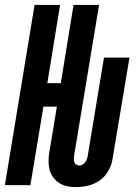

<svg xmlns="http://www.w3.org/2000/svg" viewBox="-37 -755 557 783"><path d="M273 8Q255 8 237.5 4.5Q220 1 205.5 -8Q191 -17 180.5 -31Q170 -45 165.5 -61.5Q161 -78 161 -96.5Q161 -115 164 -133L195 -320H140L87 0H-17L104 -735H208L156 -416H211L263 -735H367L265 -119Q264 -112 264 -105.5Q264 -99 266.5 -93Q269 -87 274.5 -83.5Q280 -80 286 -80Q293 -80 300 -84Q307 -88 311 -94Q315 -100 317.5 -107Q320 -114 321 -121L387 -520H491L422 -107Q418 -82 405 -58.5Q392 -35 370 -19.5Q348 -4 323 2Q298 8 273 8Z"/></svg>

Font: Iosevka Curly
Style: Bold Italic
Weight: 700
Italic angle: -9°
Monospace: yes
Designer: Belleve Invis
Foundry: Belleve Invis
Version: Version 22.1.2; ttfautohint (v1.8.4)